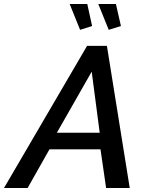

<svg xmlns="http://www.w3.org/2000/svg" viewBox="-70 -939 739 959"><path d="M278 -919 330 -790 390 -809 366 -919ZM421 -919 473 -790 534 -809 509 -919ZM365 -710 -50 0H68L177 -193H432L460 0H578L464 -710ZM428 -276H214L388 -581Z"/></svg>

Font: FIGSv2-sans-serif SmBold Italic
Style: Regular
Weight: 600
Italic angle: -12°
Designer: Matt McInerney, Pablo Impallari, Rodrigo Fuenzalida
Foundry: Matt McInerney, Pablo Impallari, Rodrigo Fuenzalida
Version: Version 4.020;hotconv 1.0.109;makeotfexe 2.5.65596